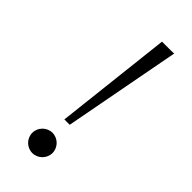

<svg xmlns="http://www.w3.org/2000/svg" viewBox="-233 -755 812 812"><g transform="rotate(45 173.5 -349.0)"><path d="M148.6 -184H180.6L280 -709.7C278.9 -708.6 254.9 -708.6 208 -708.6ZM213.7 -48C213.7 -81.1 186.3 -108.6 153.1 -108.6C120 -108.6 92.6 -81.1 92.6 -48C92.6 -14.9 120 12.6 153.1 12.6C186.3 12.6 213.7 -14.9 213.7 -48Z"/></g></svg>

Font: GFS Goschen
Style: Italic
Weight: 400
Designer: George D. Matthiopoulos
Foundry: George D. Matthiopoulos
Version: Fontographer 4.7 9/28/09 FG4M≠0000002248